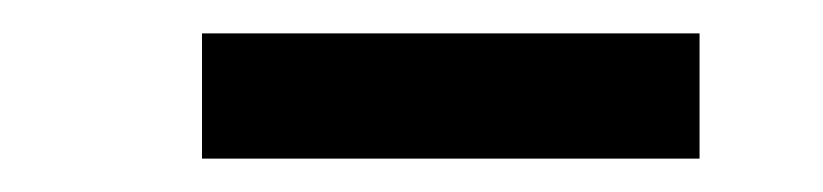

<svg xmlns="http://www.w3.org/2000/svg" viewBox="-20 -737 493 115"><path d="M399 -642V-717H101V-642Z"/></svg>

Font: Lexend Peta
Style: Regular
Weight: 400
Designer: Bonnie Shaver-Troup, Thomas Jockin
Foundry: Lexend
Version: Version 1.007